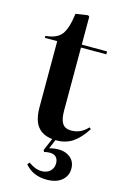

<svg xmlns="http://www.w3.org/2000/svg" viewBox="-135 -737 664 1028"><g transform="rotate(15 196.5 -223.0)"><path d="M232.9 231Q156.2 231 111.8 178.2L122.1 166Q159.7 193.8 194.8 193.8Q223.6 193.8 241.7 177.2Q259.8 160.6 259.8 133.8Q259.8 111.3 247.6 99.1Q235.4 86.9 213.9 86.9Q194.3 86.9 182.1 91.8L176.8 81.1L206.1 13.2Q152.3 7.8 124.3 -27.3Q96.2 -62.5 96.2 -134.8V-500H27.8V-511.2Q90.3 -516.1 116.2 -549.8Q142.1 -583.5 152.8 -667L220.2 -676.8L228 -670.9V-516.1H368.2V-500H228V-149.9Q228 -102.5 242.7 -79.8Q257.3 -57.1 292 -57.1Q345.2 -57.1 382.8 -99.1L392.1 -91.8Q357.9 -37.6 318.4 -11Q278.8 15.6 224.1 14.2L203.1 64.9Q267.1 48.3 306.6 70.8Q346.2 93.3 346.2 140.1Q346.2 180.2 316.2 205.6Q286.1 231 232.9 231Z"/></g></svg>

Font: Display Semibold
Style: Regular
Weight: 600
Designer: Latin by Veronika Burian and Jose Scaglione. Greek by Irene Vlachou. Cyrillic by Vera Evstafieva.
Foundry: TypeTogether
Version: Version 3.002